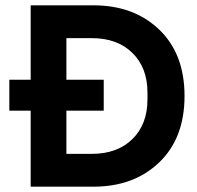

<svg xmlns="http://www.w3.org/2000/svg" viewBox="-20 -700 739 720"><path d="M95 0V-285H15V-401H95V-680H331Q482 -680 577 -589Q672 -498 672 -340Q672 -182 577 -91Q482 0 331 0ZM229 -123H324Q420 -123 476.5 -178.5Q533 -234 533 -327V-353Q533 -446 476.5 -501.5Q420 -557 324 -557H229V-401H369V-285H229Z"/></svg>

Font: TASA Orbiter Display
Style: Bold
Weight: 700
Designer: Weizhong Zhang
Version: Version 1.000;Glyphs 3.1.2 (3151)